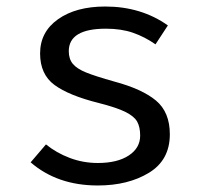

<svg xmlns="http://www.w3.org/2000/svg" viewBox="-20 -558 640 589"><path d="M410 -142Q410 -168 401 -184.5Q392 -201 365 -214.5Q338 -228 283 -242Q191 -265 147 -297.5Q103 -330 103 -394Q103 -460 158 -499Q213 -538 303 -538Q413 -538 495 -480L457 -422Q424 -445 388 -457.5Q352 -470 305 -470Q191 -470 191 -401Q191 -377 203.5 -362Q216 -347 244.5 -335.5Q273 -324 330 -308Q416 -285 458.5 -249.5Q501 -214 501 -146Q501 -67 437 -28Q373 11 280 11Q156 11 74 -60L121 -115Q153 -89 194 -73.5Q235 -58 280 -58Q340 -58 375 -81Q410 -104 410 -142Z"/></svg>

Font: FiraDG Mono
Style: Regular
Weight: 400
Designer: Carrois Corporate & Edenspiekermann AG
Foundry: Carrois Corporate GbR & Edenspiekermann AG
Version: Version 3.206